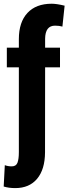

<svg xmlns="http://www.w3.org/2000/svg" viewBox="-20 -780 371 1014"><path d="M296.9 -424.3H218.3L217.8 24.9Q217.3 114.7 176 164.1Q134.8 213.4 60.5 213.4Q26.9 213.4 -0.5 205.1L5.4 92.3Q22 98.6 42 98.6Q64.9 98.6 72.3 79.3Q79.6 60.1 79.6 23.4V-424.3H16.1V-528.3H79.6V-573.2Q79.6 -663.1 125 -711.7Q170.4 -760.3 252.9 -760.3Q279.3 -760.3 321.3 -750L309.6 -639.6Q293 -644.5 270.5 -644.5Q219.2 -644.5 218.3 -575.7V-528.3H296.9Z"/></svg>

Font: MAUL Condensed Bold
Style: Condensed Bold
Weight: 700
Designer: MAUL
Version: Version 1.0; 2020; ttfautohint (v1.8.3)